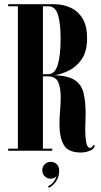

<svg xmlns="http://www.w3.org/2000/svg" viewBox="-20 -720 482 917"><path d="M367 8.5Q304.5 8.5 284.2 -28.5Q264 -65.5 264 -125.5Q264 -159 267 -192Q270 -225 270 -253.5Q270 -303 257.5 -329.2Q245 -355.5 206.5 -355.5H185V-10H229.5V0H19V-10H65.5V-690H19V-700H237.5Q281.5 -700 317.5 -683.2Q353.5 -666.5 374.8 -630.8Q396 -595 396 -537.5Q396 -475 370.8 -438Q345.5 -401 309.5 -383.2Q273.5 -365.5 241 -361Q305.5 -358 337 -337.5Q368.5 -317 378.8 -276.8Q389 -236.5 389 -174.5Q389 -155 388 -136Q387 -117 387 -99Q387 -68 391.5 -41Q396 -14 410 -14Q421.5 -14 423.5 -26H433Q430.5 -7.5 408.2 0.5Q386 8.5 367 8.5ZM185 -365.5H210Q242.5 -365.5 256 -411Q269.5 -456.5 269.5 -535.5Q269.5 -609 256.8 -649.5Q244 -690 211 -690H185ZM214 177 209 169.5Q224 163 234.5 150Q245 137 249.5 122.5Q237.5 133.5 222 133.5Q205 133.5 193.5 122Q182 110.5 182 93Q182 76 193.5 64.5Q205 53 222.5 53Q240 53 251.2 64.2Q262.5 75.5 262.5 93.5Q262.5 120 253.2 137Q244 154 232.5 163.8Q221 173.5 214 177Z"/></svg>

Font: Imbue 100pt
Style: Bold
Weight: 700
Designer: Tyler Finck
Foundry: Etcetera Type Company
Version: Version 1.102; ttfautohint (v1.8.3)